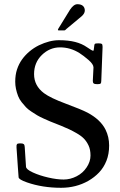

<svg xmlns="http://www.w3.org/2000/svg" viewBox="-20 -870 568 908"><path d="M260 -726.1Q253.9 -726.1 253.9 -728.1Q253.9 -730.2 254.6 -731.9Q255.4 -733.6 256.6 -735.6Q257.8 -737.5 258.1 -738L311 -824Q328.4 -850.1 345.9 -850.1Q363.5 -850.1 372.3 -842Q381.1 -834 381.1 -820.2Q381.1 -806.4 366 -793L293.9 -732.9Q293 -732.2 291.3 -730.2Q287.4 -726.1 283.9 -726.1ZM418.9 -487.1 422.1 -551Q422.1 -566.2 398.3 -586.7Q374.5 -607.2 356 -618.9Q313 -646 264 -646Q215.1 -646 178.1 -610.1Q141.1 -574.2 141.1 -519.4Q141.1 -464.6 188 -429.4Q218.3 -406.7 291.4 -379.6Q364.5 -352.5 393.6 -337.4Q455.6 -304.4 479.2 -256.6Q496.1 -222.4 496.1 -181.9Q496.1 -141.4 483.3 -109.4Q470.5 -77.4 448.5 -54.3Q426.5 -31.2 397.5 -14.6Q339.6 18.1 269 18.1Q180.7 18.1 107.9 -7.3Q68.6 -21 68 -31.6Q67.4 -42.2 64.5 -79.1Q58.1 -164.1 58.1 -172.6Q58.1 -181.2 58.3 -183.1Q58.6 -185.1 60.1 -187.5Q62.3 -191.9 73 -191.9H77.9Q88.1 -191.9 92.3 -188.4Q96.4 -184.8 96.9 -175.3L103 -81.3Q104 -68.8 135.4 -54.4Q166.7 -40 207.9 -30.5Q249 -21 280.8 -21Q312.5 -21 342.3 -36.3Q372.1 -51.5 390 -78.9Q408 -106.2 408 -134.3Q408 -162.4 398.8 -181.9Q389.6 -201.4 376.5 -214.8Q363.3 -228.3 340.3 -241.2Q308.6 -259.5 268.7 -275.3Q228.8 -291 217.8 -295.5Q206.8 -300 186.9 -309.1Q167 -318.1 156 -324.7Q145 -331.3 128.5 -342.2Q112.1 -353 102.8 -362.9Q93.5 -372.8 82.4 -386.8Q71.3 -400.9 65.7 -415.5Q52 -451.2 52 -483.5Q52 -515.9 60.5 -541.7Q69.1 -567.6 84 -588.5Q98.9 -609.4 119.5 -626.7Q140.1 -644 164.1 -655.8Q214.6 -679.9 258.9 -679.9Q303.2 -679.9 335.4 -671.6Q367.7 -663.3 391.5 -646.6Q415.3 -629.9 420.9 -629.9Q423.6 -629.9 424.7 -644.8Q425.8 -659.7 428.6 -662.4Q431.4 -665 444.6 -665Q457.8 -665 461.4 -662.4Q465.1 -659.7 465.1 -647.9L459 -489Q459 -478.5 456.1 -475.2Q453.1 -471.9 440.4 -471.9Q427.7 -471.9 423.3 -475.3Q418.9 -478.8 418.9 -487.1Z"/></svg>

Font: Fanwood Text
Style: Regular
Weight: 400
Version: Version 1.1001